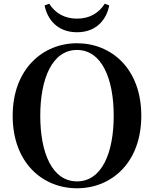

<svg xmlns="http://www.w3.org/2000/svg" viewBox="-20 -991 825 1030"><path d="M219 -962C234 -888 287 -818 393 -818C499 -818 552 -888 566 -962L542 -971C510 -921 461 -891 393 -891C326 -891 276 -921 244 -971ZM196 -370C196 -569 260 -723 393 -723C526 -723 590 -569 590 -370C590 -170 526 -18 393 -18C260 -18 196 -170 196 -370ZM393 -759C210 -759 48 -621 48 -370C48 -117 209 19 393 19C578 19 738 -118 738 -370C738 -623 577 -759 393 -759Z"/></svg>

Font: Noto Serif CJK TC
Style: Bold
Weight: 700
Designer: Ryoko NISHIZUKA 西塚涼子 (kana & ideographs); Frank Grießhammer (Latin, Greek & Cyrillic); Wenlong ZHANG 张文龙 (bopomofo); San
Foundry: Adobe
Version: Version 2.001;hotconv 1.1.0;makeotfexe 2.6.0